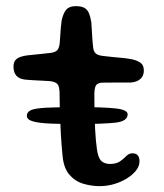

<svg xmlns="http://www.w3.org/2000/svg" viewBox="-20 -610 545 640"><path d="M69.5 -224Q69.5 -236.5 83 -242.8Q96.5 -249 135 -251Q173.5 -253 247 -253Q321.5 -253 363.5 -248.8Q405.5 -244.5 405.5 -229Q405.5 -205.5 363.5 -201Q321.5 -196.5 236 -196.5Q187 -196.5 149.2 -198Q111.5 -199.5 90.5 -205.2Q69.5 -211 69.5 -224ZM312 10.5Q285 10.5 257.8 2.5Q230.5 -5.5 211.2 -27.8Q192 -50 188.5 -91Q187 -105.5 185.5 -124Q184 -142.5 182.8 -163.8Q181.5 -185 180.8 -207.8Q180 -230.5 179.2 -254.2Q178.5 -278 178.5 -301.5Q178 -324 170.2 -331Q162.5 -338 146.5 -339.5Q137 -340.5 122.2 -341Q107.5 -341.5 92 -342.5Q76.5 -343.5 64.5 -344.5Q45 -346.5 35 -357.2Q25 -368 25 -388Q25 -401.5 30.8 -408.8Q36.5 -416 47.2 -420Q58 -424 71.5 -425.5Q98 -428 115.2 -430Q132.5 -432 147.5 -433.5Q163.5 -435.5 170.2 -442Q177 -448.5 179 -466Q180 -476.5 180.8 -490.5Q181.5 -504.5 182.8 -518.2Q184 -532 185.5 -542Q191 -566.5 201 -578Q211 -589.5 233 -589.5Q251 -589.5 261.2 -583.8Q271.5 -578 276.5 -566Q281.5 -554 284.5 -535Q285.5 -519.5 286.2 -507.5Q287 -495.5 287.5 -485.8Q288 -476 288.8 -468Q289.5 -460 290.5 -452Q292 -437.5 300 -431.2Q308 -425 323.5 -423.5Q337 -422 353.2 -420.2Q369.5 -418.5 384.8 -417.2Q400 -416 410 -414Q430.5 -411.5 445 -403Q459.5 -394.5 459.5 -375Q459.5 -357 448 -346.8Q436.5 -336.5 416.5 -335Q386 -334.5 360 -334.8Q334 -335 319.5 -334.5Q308 -333.5 301.8 -327.8Q295.5 -322 294.5 -298.5Q294.5 -279.5 294.8 -259.5Q295 -239.5 295.5 -219.5Q296 -199.5 297 -180.2Q298 -161 299.5 -144Q301 -127 303 -113Q307 -83.5 317.8 -73.5Q328.5 -63.5 346.5 -63.5Q368 -63.5 380.2 -72.2Q392.5 -81 401.2 -90Q410 -99 421 -99Q433.5 -99 439.2 -92.2Q445 -85.5 445 -72.5Q445 -56 433.2 -41.2Q421.5 -26.5 402.2 -14.8Q383 -3 359.5 3.8Q336 10.5 312 10.5Z"/></svg>

Font: Gluten
Style: Regular
Weight: 400
Designer: Tyler Finck
Foundry: Etcetera Type Company
Version: Version 1.300